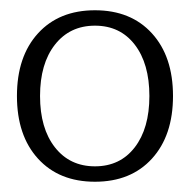

<svg xmlns="http://www.w3.org/2000/svg" viewBox="-20 -729 370 374"><path d="M13 -542Q13 -619 54 -664Q95 -709 165 -709Q235 -709 276 -664Q317 -619 317 -542Q317 -465 276 -420Q235 -375 165 -375Q95 -375 54 -420Q13 -465 13 -542ZM271 -542Q271 -605 242.5 -642Q214 -679 165 -679Q116 -679 87 -642Q58 -605 58 -542Q58 -479 87 -442Q116 -405 165 -405Q214 -405 242.5 -442Q271 -479 271 -542Z"/></svg>

Font: Taviraj ExtraLight
Style: Regular
Weight: 275
Designer: Katatrad Team
Foundry: CadsonDemak
Version: Version 1.001